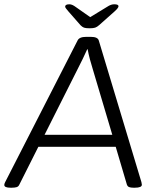

<svg xmlns="http://www.w3.org/2000/svg" viewBox="-30 -874 724 896"><path d="M19 2Q-10 2 -10 -11Q-10 -16 -6 -24L332 -685Q340 -702 372 -702H394Q426 -702 431 -685L630 -24Q632 -16 632 -12Q632 2 599 2H593Q580 2 572.5 -1Q565 -4 562 -13L510 -189H149L60 -12Q56 -3 47 -0.5Q38 2 25 2ZM332 -551 178 -245H494L403 -551Q396 -573 389.5 -597.5Q383 -622 379 -644H377Q368 -624 356.5 -600Q345 -576 332 -551ZM503 -854Q523 -854 523 -845Q523 -837 505 -821L433 -757Q423 -748 414 -745Q405 -742 388 -742Q370 -742 362 -745Q354 -748 346 -756L289 -821Q282 -829 278 -834.5Q274 -840 274 -843Q274 -854 294 -854Q307 -854 324 -841L391 -794L468 -841Q480 -849 488 -851.5Q496 -854 503 -854Z"/></svg>

Font: Asap Semi Expanded Semi Expanded Light
Style: Italic
Weight: 300
Width: 6
Italic angle: -6°
Designer: Pablo Cosgaya
Foundry: Omnibus-Type
Version: Version 3.001; ttfautohint (v1.8.4.7-5d5b)